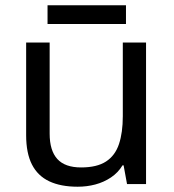

<svg xmlns="http://www.w3.org/2000/svg" viewBox="-20 -697 658 727"><path d="M533 -536V0H461L448 -71H444Q427 -43 400 -25Q373 -7 341 1.5Q309 10 274 10Q210 10 166.5 -10.5Q123 -31 101 -74Q79 -117 79 -185V-536H168V-191Q168 -127 197 -95Q226 -63 287 -63Q347 -63 381.5 -85.5Q416 -108 430.5 -151.5Q445 -195 445 -257V-536ZM457 -677V-606H160V-677Z"/></svg>

Font: Noto Sans Ambassadori
Style: Regular
Weight: 400
Designer: Monotype Design Team
Foundry: Monotype Imaging Inc.
Version: Version 2.013